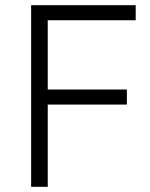

<svg xmlns="http://www.w3.org/2000/svg" viewBox="-20 -720 579 740"><path d="M100 0V-700H503V-642H164V-375H469V-317H164V0Z"/></svg>

Font: Figtree Light
Style: Regular
Weight: 300
Designer: Erik Kennedy
Foundry: Erik Kennedy
Version: Version 2.001;gftools[0.9.30]